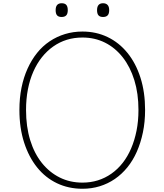

<svg xmlns="http://www.w3.org/2000/svg" viewBox="-20 -1148 1016 1187"><path d="M490 19Q404 19 332.5 -15Q261 -49 209.5 -113Q158 -177 129 -267Q100 -357 100 -468Q100 -542 113 -606Q126 -670 150.5 -724Q175 -778 209 -820.5Q243 -863 287 -892.5Q331 -922 382 -937.5Q433 -953 490 -953Q574 -953 645 -919Q716 -885 768 -821Q820 -757 848.5 -667.5Q877 -578 877 -468Q877 -394 863.5 -329.5Q850 -265 826 -210.5Q802 -156 767.5 -113.5Q733 -71 690 -41.5Q647 -12 596.5 3.5Q546 19 490 19ZM490 -19Q540 -19 585 -33Q630 -47 669 -74.5Q708 -102 738.5 -141Q769 -180 790.5 -230Q812 -280 824 -339.5Q836 -399 836 -468Q836 -570 810.5 -652.5Q785 -735 738.5 -794Q692 -853 629 -884.5Q566 -916 490 -916Q438 -916 393 -902Q348 -888 309 -860.5Q270 -833 239 -794Q208 -755 186 -705Q164 -655 152.5 -595.5Q141 -536 141 -468Q141 -365 166.5 -282Q192 -199 239 -140.5Q286 -82 349.5 -50.5Q413 -19 490 -19ZM361 -1043Q342 -1043 333 -1053Q324 -1063 324 -1085Q324 -1107 333.5 -1117.5Q343 -1128 361 -1128Q381 -1128 390 -1117.5Q399 -1107 399 -1085Q399 -1063 389.5 -1053Q380 -1043 361 -1043ZM617 -1043Q598 -1043 589 -1053Q580 -1063 580 -1085Q580 -1107 589.5 -1117.5Q599 -1128 617 -1128Q635 -1128 645 -1117.5Q655 -1107 655 -1085Q655 -1063 645.5 -1053Q636 -1043 617 -1043Z"/></svg>

Font: Playwrite US Modern Thin
Style: Regular
Weight: 250
Designer: Veronika Burian, José Scaglione
Foundry: TypeTogether
Version: Version 1.003